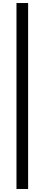

<svg xmlns="http://www.w3.org/2000/svg" viewBox="-20 -933 293 1257"><path d="M164.1 304.2H87.9V-913.1H164.1Z"/></svg>

Font: Laureen pro
Style: Bold
Weight: 700
Designer: Ahmed zaza
Foundry: zazatype
Version: Version 1.000